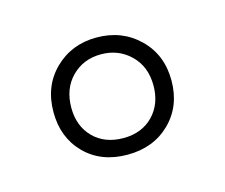

<svg xmlns="http://www.w3.org/2000/svg" viewBox="-44 -850 347 296"><g transform="rotate(-15 129.0 -701.5)"><path d="M35.2 -701.2Q35.2 -742.7 62 -769Q88.9 -795.4 128.9 -795.4Q169.4 -795.4 196.5 -769Q223.6 -742.7 223.6 -701.7Q223.6 -660.6 197 -634.5Q170.4 -608.4 128.9 -608.4Q86.9 -608.4 61 -634.5Q35.2 -660.6 35.2 -701.2ZM63.5 -700.7Q63.5 -671.4 81.5 -653.1Q99.6 -634.8 129.4 -634.8Q158.7 -634.8 176.8 -653.3Q194.8 -671.9 194.8 -701.2Q194.8 -731.4 175.8 -750Q156.7 -768.6 128.9 -768.6Q100.6 -768.6 82 -749.8Q63.5 -731 63.5 -700.7Z"/></g></svg>

Font: Spartan MB Light
Style: Regular
Weight: 300
Designer: Matt Bailey, Mirko Velimirovic
Foundry: Matt Bailey
Version: Version 1.005